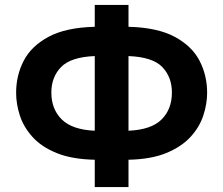

<svg xmlns="http://www.w3.org/2000/svg" viewBox="-20 -744 900 774"><path d="M498 -724V-636Q615 -633 684.5 -595.5Q754 -558 784.5 -499Q815 -440 815 -370Q815 -325 799.5 -278Q784 -231 747.5 -191.5Q711 -152 650 -127Q589 -102 498 -100V10H362V-100Q270 -102 208.5 -127Q147 -152 111 -192Q75 -232 60 -278.5Q45 -325 45 -370Q45 -440 75.5 -499Q106 -558 175.5 -595.5Q245 -633 362 -636V-724ZM362 -518Q265 -514 226 -473.5Q187 -433 187 -371Q187 -304 229 -262.5Q271 -221 362 -217ZM498 -518V-217Q590 -221 631.5 -262.5Q673 -304 673 -371Q673 -433 634.5 -473.5Q596 -514 498 -518Z"/></svg>

Font: Noto IKEA Arabic
Style: Bold
Weight: 700
Designer: Monotype Design Team
Foundry: Monotype Imaging Inc.
Version: Version 1.200